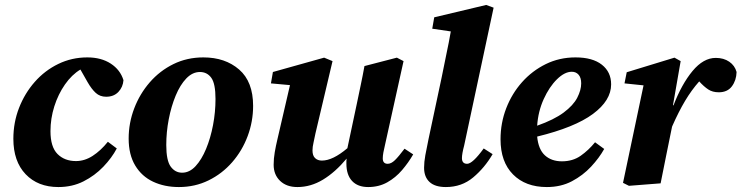

<svg xmlns="http://www.w3.org/2000/svg" viewBox="-20 -741 2997 776"><path d="M216 15Q133 15 83.5 -37Q34 -89 34 -180Q34 -246 57 -305Q80 -364 120.5 -410Q161 -456 215.5 -482.5Q270 -509 333 -509Q389 -509 427.5 -484Q466 -459 479 -417Q477 -389 458.5 -369.5Q440 -350 409 -350Q384 -350 367 -365.5Q350 -381 334 -409L305 -460Q270 -439 242.5 -399.5Q215 -360 199.5 -311Q184 -262 184 -211Q184 -147 212.5 -118.5Q241 -90 287 -90Q322 -90 354.5 -111Q387 -132 416 -168L452 -141Q432 -103 397.5 -67Q363 -31 317.5 -8Q272 15 216 15Z M703 15Q645 15 599 -6.5Q553 -28 526.5 -72Q500 -116 500 -181Q500 -244 522.5 -303Q545 -362 585.5 -408.5Q626 -455 681 -482Q736 -509 802 -509Q890 -509 946.5 -460Q1003 -411 1003 -313Q1003 -250 981 -191Q959 -132 918.5 -85.5Q878 -39 823 -12Q768 15 703 15ZM716 -43Q746 -43 770.5 -69.5Q795 -96 813 -139.5Q831 -183 841 -235.5Q851 -288 851 -341Q851 -403 834 -426.5Q817 -450 788 -450Q758 -450 733 -424Q708 -398 690 -354.5Q672 -311 662 -259Q652 -207 652 -155Q652 -92 670 -67.5Q688 -43 716 -43Z M1468 15Q1426 15 1403 -9.5Q1380 -34 1380 -80Q1380 -85 1380 -90Q1380 -95 1381 -100Q1335 -45 1285.5 -15Q1236 15 1182 15Q1138 15 1112 -10Q1086 -35 1086 -75Q1086 -100 1090.5 -126Q1095 -152 1101 -177L1152 -397L1075 -404L1083 -450L1290 -508L1324 -494L1255 -202Q1251 -181 1247 -164Q1243 -147 1243 -133Q1243 -112 1253.5 -102Q1264 -92 1281 -92Q1325 -92 1384 -142L1422 -321Q1430 -360 1438 -397.5Q1446 -435 1453 -474L1584 -508L1611 -494L1536 -155Q1532 -139 1529.5 -125Q1527 -111 1527 -101Q1527 -79 1547 -79Q1561 -79 1576 -93.5Q1591 -108 1615 -140L1650 -117Q1631 -84 1605 -53.5Q1579 -23 1545 -4Q1511 15 1468 15Z M1782 15Q1738 15 1716 -5.5Q1694 -26 1694 -63Q1694 -86 1699 -113.5Q1704 -141 1712 -179L1765 -428Q1774 -475 1784 -521.5Q1794 -568 1802 -614L1727 -625L1735 -671L1945 -721L1975 -710L1856 -153Q1847 -119 1847 -102Q1847 -79 1868 -79Q1890 -79 1935 -141L1971 -118Q1939 -63 1892.5 -24Q1846 15 1782 15Z M2291 -451Q2262 -451 2231 -420.5Q2200 -390 2177.5 -340.5Q2155 -291 2151 -233Q2219 -257 2258 -286Q2297 -315 2313 -346Q2329 -377 2329 -404Q2329 -427 2318.5 -439Q2308 -451 2291 -451ZM2190 15Q2104 15 2053.5 -36Q2003 -87 2003 -178Q2003 -244 2026 -303.5Q2049 -363 2090 -409Q2131 -455 2186 -482Q2241 -509 2306 -509Q2375 -509 2412.5 -479.5Q2450 -450 2450 -400Q2450 -335 2376.5 -280.5Q2303 -226 2151 -189Q2156 -137 2182.5 -113Q2209 -89 2251 -89Q2295 -89 2327 -111.5Q2359 -134 2385 -166L2422 -139Q2402 -103 2369 -67.5Q2336 -32 2291.5 -8.5Q2247 15 2190 15Z M2498 -2 2581 -396 2504 -404 2513 -449 2706 -508 2731 -494 2700 -316 2702 -315Q2735 -401 2779 -454Q2823 -507 2873 -507Q2905 -507 2927.5 -491.5Q2950 -476 2957 -450Q2956 -416 2938 -392Q2920 -368 2885 -368Q2860 -368 2842.5 -379.5Q2825 -391 2806 -412Q2775 -377 2749 -333.5Q2723 -290 2697 -231L2696 -228Q2684 -169 2672.5 -112.5Q2661 -56 2650 0L2522 10Z"/></svg>

Font: Source Serif 4 SmText
Style: Bold Italic
Weight: 700
Italic angle: -12°
Designer: Frank Grießhammer
Foundry: Adobe
Version: Version 4.005;hotconv 1.1.0;makeotfexe 2.6.0